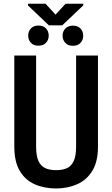

<svg xmlns="http://www.w3.org/2000/svg" viewBox="-20 -1012 607 1041"><path d="M392.6 -710.9H511.2V-217.3Q511.2 -135.7 480.7 -85.9Q450.2 -36.1 398.7 -13.2Q347.2 9.8 284.2 9.8Q218.8 9.8 167.5 -13.2Q116.2 -36.1 86.9 -85.9Q57.6 -135.7 57.6 -217.3V-710.9H175.8V-217.3Q175.8 -166.5 188.7 -138.7Q201.7 -110.8 225.8 -100.1Q250 -89.4 284.2 -89.4Q318.4 -89.4 342.5 -100.1Q366.7 -110.8 379.6 -138.7Q392.6 -166.5 392.6 -217.3ZM132.8 -818.8Q132.8 -841.8 147.5 -857.7Q162.1 -873.5 188.5 -873.5Q214.8 -873.5 229.5 -857.7Q244.1 -841.8 244.1 -818.8Q244.1 -795.9 229.5 -780Q214.8 -764.2 188.5 -764.2Q162.1 -764.2 147.5 -780Q132.8 -795.9 132.8 -818.8ZM319.3 -818.4Q319.3 -841.3 334.2 -857.2Q349.1 -873 375.5 -873Q401.9 -873 416.5 -857.2Q431.2 -841.3 431.2 -818.4Q431.2 -795.4 416.5 -779.5Q401.9 -763.7 375.5 -763.7Q349.1 -763.7 334.2 -779.5Q319.3 -795.4 319.3 -818.4ZM227.1 -991.7 281.2 -932.6 335.4 -991.7H431.6V-982.9L317.4 -874.5H245.1L131.8 -982.4V-991.7Z"/></svg>

Font: Roboto Condensed Medium
Style: Regular
Weight: 500
Designer: Christian Robertson
Foundry: Google
Version: Version 3.0